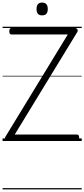

<svg xmlns="http://www.w3.org/2000/svg" viewBox="-20 -1092 653 1487"><path d="M39 0Q31 0 25.5 -5Q20 -10 18.5 -18Q17 -26 22 -33L505 -825H68Q61 -825 56.5 -830.5Q52 -836 52 -850Q52 -864 56.5 -869.5Q61 -875 68 -875H560Q574 -875 579.5 -864.5Q585 -854 578 -843L94 -50H576Q584 -50 588.5 -45Q593 -40 593 -26Q593 -12 588.5 -6Q584 0 576 0ZM306 -973Q284 -973 273.5 -985Q263 -997 263 -1022Q263 -1047 273.5 -1059.5Q284 -1072 306 -1072Q328 -1072 339 -1059.5Q350 -1047 350 -1022Q350 -997 339 -985Q328 -973 306 -973ZM0 365H613V375H0ZM0 -20H613V0H0ZM0 -505H613V-500H0ZM0 -885H613V-875H0Z"/></svg>

Font: Playwrite AT Guides
Style: Regular
Weight: 400
Designer: Veronika Burian, José Scaglione
Foundry: TypeTogether
Version: Version 1.003